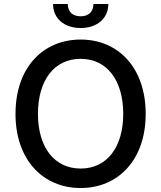

<svg xmlns="http://www.w3.org/2000/svg" viewBox="-20 -936 811 966"><path d="M386 10C574 10 713 -131 713 -363C713 -596 574 -737 386 -737C196 -737 58 -596 58 -363C58 -132 196 10 386 10ZM171 -363C171 -535 255 -640 386 -640C517 -640 600 -533 600 -363C600 -194 517 -88 386 -88C254 -88 171 -194 171 -363ZM247 -916C247 -843 303 -795 386 -795C468 -795 525 -843 525 -916H450C450 -877 426 -854 386 -854C345 -854 321 -877 321 -916Z"/></svg>

Font: Wafeq Medium
Style: Regular
Weight: 500
Designer: Rasmus Andersson & Azza Alameddine
Foundry: Google & TypeTogether
Version: Version 3.000;January 28, 2025;FontCreator 15.0.0.3014 64-bi